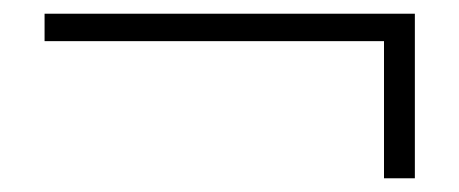

<svg xmlns="http://www.w3.org/2000/svg" viewBox="-20 -470 670 280"><path d="M585 -450V-410V-210H540V-410H45V-450Z"/></svg>

Font: Kumar One Outline
Style: Regular
Weight: 400
Designer: Parimal Parmar
Foundry: Indian Type Foundry
Version: Version 1.000;PS 1.000;hotconv 1.0.88;makeotf.lib2.5.647800